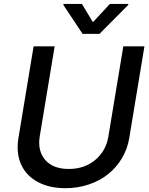

<svg xmlns="http://www.w3.org/2000/svg" viewBox="-20 -969 778 1001"><path d="M622.9 -727.3H733L653.8 -248.9Q644.5 -192.1 615.6 -143.8Q586.6 -95.5 543.7 -61.1Q500.7 -26.6 443.2 -7.3Q385.7 12.1 321.4 12.1Q235.4 12.1 175.1 -21.3Q114.7 -54.7 89.1 -113.8Q63.6 -172.9 76 -248.9L155.2 -727.3H264.9L187.1 -257.8Q175.1 -182.5 215.7 -135.3Q256.4 -88.1 338.4 -88.1Q420.5 -88.1 476.7 -135.3Q533 -182.5 545.1 -257.8ZM407 -948.5 464.5 -853.3 552.9 -948.5H649.1L648.4 -943.2L498.9 -792.6H410.5L310.4 -943.2L311.1 -948.5Z"/></svg>

Font: Karasuma Gothic
Style: Medium Italic
Weight: 500
Italic angle: 9.39998°
Designer: Rasmus Andersson / Ryoko Nishizuka
Foundry: Genbu
Version: Version 1.00